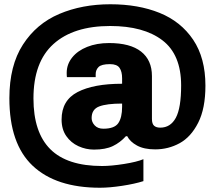

<svg xmlns="http://www.w3.org/2000/svg" viewBox="-20 -723 995 901"><path d="M24 -262Q24 -415 87.5 -513.5Q151 -612 258 -657.5Q365 -703 498 -703Q629 -703 729 -662.5Q829 -622 886.5 -536.5Q944 -451 944 -321Q944 -214 910 -147Q876 -80 823 -51Q770 -22 708 -22Q656 -22 623 -40Q590 -58 577 -84H571Q544 -54 509.5 -37.5Q475 -21 421 -21Q383 -21 348 -37Q313 -53 291 -84.5Q269 -116 269 -162Q269 -252 344 -291Q419 -330 553 -330V-356Q553 -387 541 -404.5Q529 -422 496 -422Q456 -422 442.5 -408.5Q429 -395 429 -375V-361H294Q293 -367 293 -381Q293 -421 318.5 -453Q344 -485 389 -503Q434 -521 492 -521Q591 -521 642 -481Q693 -441 693 -366V-165Q693 -142 703 -133Q713 -124 732 -124Q780 -124 805 -170Q830 -216 830 -322Q830 -467 742 -534Q654 -601 497 -601Q325 -601 231 -516.5Q137 -432 137 -261Q137 -102 216 -23Q295 56 459 56Q502 56 562 46.5Q622 37 653 24V127Q612 140 553 149Q494 158 449 158Q243 158 133.5 55Q24 -48 24 -262ZM553 -222V-237Q481 -237 445.5 -223.5Q410 -210 410 -169Q410 -150 424.5 -134.5Q439 -119 465 -119Q517 -119 535 -145Q553 -171 553 -222Z"/></svg>

Font: Archivo Black
Style: Regular
Weight: 400
Designer: Hector Gatti
Foundry: Omnibus-Type
Version: Version 1.101; ttfautohint (v1.8)